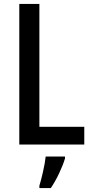

<svg xmlns="http://www.w3.org/2000/svg" viewBox="-20 -734 468 975"><path d="M78 0H408V-90H180V-714H78ZM310 71V61H212C208 102 191 174 180 209V221H238C267 179 296 117 310 71Z"/></svg>

Font: Noto Sans Arabic Cond Med
Style: Regular
Weight: 500
Width: 3
Designer: Monotype Design Team, Nadine Chahine, Nizar Qandah and Khaled Hosny
Foundry: Monotype Imaging Inc.
Version: Version 2.012